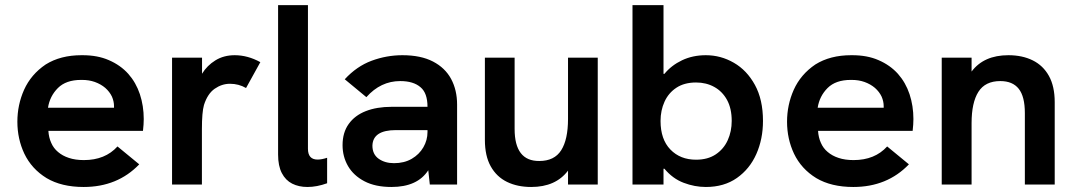

<svg xmlns="http://www.w3.org/2000/svg" viewBox="-20 -717 4176 746"><path d="M305 9.5Q219 9.5 161 -25Q103 -60.5 74.5 -120Q47.5 -177.5 47.5 -244Q47.5 -309.5 73.5 -368Q100.5 -428 157.5 -466.5Q215 -502.5 296.5 -502.5H301Q359 -502.5 402.5 -483.5Q448 -464 478.5 -430Q508.5 -396 523.5 -351Q538.5 -305.5 538.5 -254.5Q538.5 -234.5 535.5 -208.5H168Q169.5 -183 179 -162Q188 -141 205.5 -126.5Q223 -111.5 247.5 -103.5Q272.5 -95 306 -95Q388.5 -95 436.5 -148L521 -78.5Q436.5 9.5 305 9.5ZM423 -298.5V-304.5Q423 -323 415 -341.5Q406 -360.5 389 -375.5Q372 -390 348.5 -398.5Q326 -406.5 299 -406.5H295Q236.5 -406.5 205 -375Q173.5 -343.5 166.5 -298.5Z M764.5 0H648.5V-493H765V-430.5Q784.5 -462.5 817 -482.5Q849.5 -502.5 892 -502.5Q942.5 -502.5 991.5 -475.5L936 -375Q907.5 -391.5 873.5 -391.5Q842 -391.5 814.2 -372.2Q786.5 -353 772.5 -309Q764.5 -281 764.5 -215.5Z M1174.5 9.5Q1141 9.5 1115.2 -3.5Q1089.5 -16.5 1075 -44.5Q1060.5 -72.5 1060.5 -116.5V-697H1176.5V-139Q1176.5 -97 1214 -97Q1230 -97 1251 -104V-5Q1211 9.5 1174.5 9.5Z M1501 9.5Q1438 9.5 1395.8 -12.8Q1353.5 -35 1332.2 -71.8Q1311 -108.5 1311 -153Q1311 -202 1334.8 -235.2Q1358.5 -268.5 1401.2 -285.2Q1444 -302 1502 -302H1641Q1641 -355.5 1614 -378Q1586.5 -402 1535 -402Q1459 -402 1403.5 -339.5L1319.5 -409Q1366 -459.5 1424 -481Q1482 -502.5 1543.5 -502.5Q1615 -502.5 1662.2 -478Q1709.5 -453.5 1732.8 -410.2Q1756 -367 1756 -310.5V0H1650L1644 -55.5Q1602 9.5 1501 9.5ZM1511 -83Q1550.5 -83 1579.8 -100Q1609 -117 1625 -144.8Q1641 -172.5 1641 -204V-211.5H1518.5Q1428.5 -211.5 1427 -151Q1427 -117.5 1451.2 -100.2Q1475.5 -83 1511 -83Z M2044 9.5Q1990.5 9.5 1950 -10.2Q1909.5 -30 1886.8 -70.5Q1864 -111 1864 -173.5V-493H1979.5V-216Q1979.5 -90.5 2075.5 -91.5Q2134 -91.5 2160.5 -133.2Q2187 -175 2187 -255V-493H2302.5V0H2187V-54Q2139 9.5 2044 9.5Z M2722.5 9.5Q2679 9.5 2636.2 -6.8Q2593.5 -23 2561.5 -61.5H2558V0H2437.5V-697H2558V-430H2561.5Q2588.5 -463 2630 -482.8Q2671.5 -502.5 2722.5 -502.5Q2780.5 -502.5 2831.2 -473.2Q2882 -444 2913.2 -387Q2944.5 -330 2944.5 -247Q2944.5 -177 2918.8 -118.8Q2893 -60.5 2843.2 -25.5Q2793.5 9.5 2722.5 9.5ZM2684.5 -96.5Q2730 -96.5 2761 -117.2Q2792 -138 2807.5 -172.2Q2823 -206.5 2823 -247Q2823 -295.5 2804.8 -328.8Q2786.5 -362 2755.2 -379.2Q2724 -396.5 2684.5 -396.5Q2639 -396.5 2608.2 -376.2Q2577.5 -356 2562 -322Q2546.5 -288 2546.5 -247Q2546.5 -175.5 2584.8 -136Q2623 -96.5 2684.5 -96.5Z M3295.5 9.5Q3209.5 9.5 3151.5 -25Q3093.5 -60.5 3065 -120Q3038 -177.5 3038 -244Q3038 -309.5 3064 -368Q3091 -428 3148 -466.5Q3205.5 -502.5 3287 -502.5H3291.5Q3349.5 -502.5 3393 -483.5Q3438.5 -464 3469 -430Q3499 -396 3514 -351Q3529 -305.5 3529 -254.5Q3529 -234.5 3526 -208.5H3158.5Q3160 -183 3169.5 -162Q3178.5 -141 3196 -126.5Q3213.5 -111.5 3238 -103.5Q3263 -95 3296.5 -95Q3379 -95 3427 -148L3511.5 -78.5Q3427 9.5 3295.5 9.5ZM3413.5 -298.5V-304.5Q3413.5 -323 3405.5 -341.5Q3396.5 -360.5 3379.5 -375.5Q3362.5 -390 3339 -398.5Q3316.5 -406.5 3289.5 -406.5H3285.5Q3227 -406.5 3195.5 -375Q3164 -343.5 3157 -298.5Z M4078 0H3962V-277.5Q3962 -342 3938.2 -372Q3914.5 -402 3866.5 -402Q3808 -402 3781.5 -360.2Q3755 -318.5 3755 -238.5V0H3639V-493H3755V-439Q3802.5 -502.5 3898 -502.5Q3952 -502.5 3992.5 -482.5Q4033 -462.5 4055.5 -422Q4078 -381.5 4078 -320Z"/></svg>

Font: Acari Sans Neue
Style: Bold
Weight: 700
Designer: Alfredo Marco Pradil (font), Cristiano Sobral (main changes)
Foundry: Hanken Design Co. (font), Cristiano Sobral (main changes)
Version: Version 2.459;March 19, 2022;FontCreator 14.0.0.2808 64-bit;